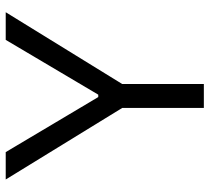

<svg xmlns="http://www.w3.org/2000/svg" viewBox="-52 -716 768 705"><g transform="rotate(-90 332.5 -364.0)"><path d="M25.4 -727.5H126L328.1 -387.7H336.9L538.1 -727.5H639.6L376 -299.8V0H288.1V-299.8Z"/></g></svg>

Font: Inter V
Style: 
Weight: 400
Designer: Rasmus Andersson
Foundry: rsms
Version: Version 4.000;git-a3f224843